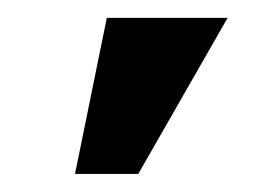

<svg xmlns="http://www.w3.org/2000/svg" viewBox="-20 -811 291 215"><path d="M64 -616.2 99.6 -791H234.9L134.8 -616.2Z"/></svg>

Font: Robotiche
Style: Bold
Weight: 700
Designer: Google
Version: Version 2.001